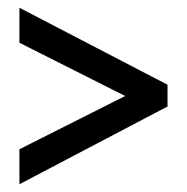

<svg xmlns="http://www.w3.org/2000/svg" viewBox="-20 -603 481 494"><path d="M30 -219V-129L411 -329V-385L30 -583V-493L302 -356Z"/></svg>

Font: Noto Sans Sinhala UI ExtraCondensed Medium
Style: Regular
Weight: 500
Width: 2
Designer: Jelle Bosma - Monotype Design Team
Foundry: Monotype Imaging Inc.
Version: Version 2.006